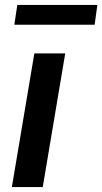

<svg xmlns="http://www.w3.org/2000/svg" viewBox="-20 -757 414 777"><path d="M119 -541H244L153 0H28ZM50 -737H374L363 -657H38Z"/></svg>

Font: Nebula Sans Semibold
Style: Regular
Weight: 600
Italic angle: -9°
Designer: Paul D. Hunt for Adobe (as Source Sans)
Foundry: Nebula Entertainment & Broadcasting LLC
Version: Version 1.010